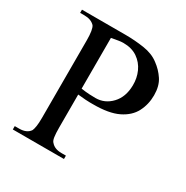

<svg xmlns="http://www.w3.org/2000/svg" viewBox="-154 -790 890 919"><g transform="rotate(30 291.0 -331.0)"><path d="M543 -479.5Q543 -429.2 521.2 -387.2Q499.5 -345.2 449 -320.6Q398.4 -295.9 311 -296.4H294.4Q282.7 -296.4 269 -297.4Q255.4 -298.3 226.6 -301.3V-117.7Q226.6 -86.4 229.5 -66.9Q232.4 -47.4 240.7 -40.5Q259.3 -18.6 296.9 -18.6H321.8V0H39.1V-18.6H63Q105.5 -18.6 122.6 -44.9Q126.5 -52.7 129.4 -70.6Q132.3 -88.4 132.3 -117.7V-545.4Q132.3 -606.4 119.6 -623.5Q99.6 -644.5 63 -644.5H39.1V-662.1H280.3Q331.1 -662.1 381.8 -654.5Q432.6 -647 466.8 -620.6Q499 -597.2 521 -564Q543 -530.8 543 -479.5ZM431.2 -469.2Q432.1 -509.8 416.3 -544.9Q400.4 -580.1 368.9 -601.8Q337.4 -623.5 290.5 -623.5Q278.8 -623.5 262.7 -620.8Q246.6 -618.2 226.6 -614.3V-334Q252 -330.1 272 -329.1Q292 -328.1 306.2 -328.1Q357.4 -328.1 393.8 -366.7Q430.2 -405.3 431.2 -469.2Z"/></g></svg>

Font: BabelStone Englisc
Style: Regular
Weight: 400
Designer: Andrew West
Foundry: BabelStone
Version: Version 1.000 June 24, 2023